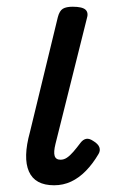

<svg xmlns="http://www.w3.org/2000/svg" viewBox="-20 -535 340 571"><path d="M141 16Q84 16 66 -25Q48 -66 69 -142L152 -484Q157 -503 167 -509Q177 -515 196 -515Q225 -515 234.5 -506Q244 -497 238 -479L145 -107Q139 -83 142.5 -71.5Q146 -60 160 -60Q170 -60 179 -66Q188 -72 198 -83.5Q208 -95 220 -111Q227 -120 236 -122Q245 -124 257 -116Q272 -107 275.5 -97Q279 -87 273 -77Q256 -48 235.5 -27Q215 -6 191.5 5Q168 16 141 16Z"/></svg>

Font: Playwrite DE SAS
Style: Regular
Weight: 400
Designer: Veronika Burian, José Scaglione
Foundry: TypeTogether
Version: Version 1.002